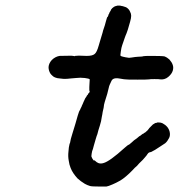

<svg xmlns="http://www.w3.org/2000/svg" viewBox="-20 -645 655 704"><path d="M426 -623Q429 -623 434.5 -621Q440 -619 440.5 -619Q441 -619 443 -618Q453 -612 457 -602Q461 -595 461 -587Q461 -579 457 -565Q447 -529 444 -523Q442 -518 441 -516Q440 -514 438 -508Q436 -502 432.5 -492Q429 -482 428 -479Q425 -471 423 -456Q423 -452 422 -448Q421 -442 422 -440.5Q423 -439 431 -437Q438 -435 453 -433Q456 -433 462 -434Q468 -435 475.5 -436Q483 -437 487 -437Q491 -437 497.5 -437.5Q504 -438 506 -439Q508 -440 539 -440Q576 -440 584 -438Q592 -435 601 -427Q610 -417 613 -408Q617 -398 613.5 -386Q610 -374 597 -363Q590 -357 582 -355Q574 -353 568 -354Q564 -355 546.5 -355Q529 -355 527 -354Q520 -353 485 -353Q441 -353 440 -354Q439 -354 434 -354.5Q429 -355 425 -356Q409 -359 404 -358Q393 -357 389 -349Q380 -331 379 -324Q375 -304 364 -271Q361 -262 360 -250Q358 -242 356.5 -234.5Q355 -227 355 -225Q355 -223 353.5 -217.5Q352 -212 352 -209Q352 -204 346 -184Q340 -166 337 -153Q335 -149 330.5 -133.5Q326 -118 324 -111Q320 -95 319 -94Q318 -93 316 -81Q315 -76 315 -72Q317 -65 321 -60Q324 -55 325 -57Q325 -58 328 -56Q335 -49 341 -47Q349 -44 359 -47Q382 -53 437 -103Q451 -115 451 -114Q452 -113 462 -122Q475 -134 475 -133L482 -138Q485 -141 485.5 -141Q486 -141 488.5 -143.5Q491 -146 492 -146Q493 -146 494 -147Q495 -148 496.5 -149Q498 -150 499 -151Q504 -155 504.5 -154.5Q505 -154 507 -156Q509 -158 509.5 -158Q510 -158 512 -159Q517 -163 521 -167Q523 -170 525 -172Q527 -174 527 -175Q527 -175 532.5 -180.5Q538 -186 538 -186L539 -187L541 -189Q543 -190 545 -191Q549 -195 556 -195Q556 -195 556 -196H562Q570 -196 576 -193Q597 -182 602 -162Q605 -149 600 -139Q594 -127 586 -120Q583 -118 567 -107.5Q551 -97 548.5 -95.5Q546 -94 542 -92Q535 -87 527 -86Q524 -85 520 -79Q517 -74 514 -71Q511 -68 508 -64Q505 -60 497 -52.5Q489 -45 485.5 -40.5Q482 -36 478.5 -33.5Q475 -31 467 -22Q441 5 421 17Q405 26 393 31Q377 38 370 39Q366 39 347 39Q316 39 310 37Q300 34 291 29Q276 20 264 9Q255 -1 249 -10Q243 -19 239 -29Q234 -41 232 -56Q229 -72 231 -89Q232 -106 235 -117Q236 -120 237 -122Q238 -132 246 -157Q249 -166 254 -183Q255 -188 257 -193Q259 -200 265 -221Q271 -240 272 -240Q273 -240 275 -246Q276 -249 277.5 -251Q279 -253 279.5 -255Q280 -257 280 -257Q280 -257 281 -259Q282 -261 284 -265.5Q286 -270 286 -270.5Q286 -271 289.5 -278Q293 -285 293 -285.5Q293 -286 293.5 -286Q294 -286 295 -288Q296 -290 297 -291Q298 -292 298.5 -294Q299 -296 300 -296Q302 -296 303 -301Q303 -302 304 -302Q305 -302 305.5 -303.5Q306 -305 306 -304L309 -308Q309 -310 308 -311Q308 -311 308 -312.5Q308 -314 307.5 -314Q307 -314 307.5 -315.5Q308 -317 307.5 -317.5Q307 -318 307.5 -325.5Q308 -333 308 -336Q308 -338 308.5 -345Q309 -352 309 -354Q307 -357 291 -359Q274 -361 259 -359Q251 -358 241 -357.5Q231 -357 226 -356Q214 -355 202 -357Q188 -358 182 -361Q178 -363 178 -363Q177 -363 172 -367.5Q167 -372 165 -375Q158 -386 158 -399Q159 -413 170 -425Q182 -437 198 -440Q203 -440 225.5 -440.5Q248 -441 248 -440L255 -439V-440L269 -441Q284 -441 298 -440Q319 -440 327 -447Q335 -453 342 -478Q345 -489 347 -495Q351 -508 356 -525Q358 -534 360.5 -540.5Q363 -547 364.5 -552.5Q366 -558 368 -565.5Q370 -573 371.5 -577.5Q373 -582 373 -582Q375 -582 377 -588Q378 -591 378 -592Q380 -593 381 -598Q381 -599 381.5 -599Q382 -599 383 -601.5Q384 -604 384.5 -604Q385 -604 386 -606.5Q387 -609 387 -609L388 -611Q390 -613 390 -613Q390 -613 391 -614.5Q392 -616 394 -617Q396 -618 398 -620Q400 -621 401 -621.5Q402 -622 403.5 -622.5Q405 -623 407.5 -623.5Q410 -624 411 -624.5Q412 -625 418 -624.5Q424 -624 426 -623Z"/></svg>

Font: TT2020 Style E
Style: Italic
Weight: 400
Italic angle: -15°
Version: Version 0.2.000